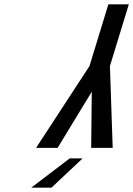

<svg xmlns="http://www.w3.org/2000/svg" viewBox="-20 -872 618 892"><path d="M578.5 -852H483.5L395.7 -565L147.6 -185H247.6L406.4 -446L403.6 -185H503.6L490.7 -565ZM363.6 -136H303.6L125 0H219Z"/></svg>

Font: Din Kursivschrift
Style: Condensed Italic Polish
Weight: 400
Version: Version 1.07